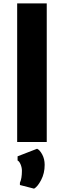

<svg xmlns="http://www.w3.org/2000/svg" viewBox="-20 -832 374 1125"><path d="M179.7 273.4 96.7 252V238.8Q108.4 214.4 108.4 168.5Q108.4 149.9 100.8 131.6Q93.3 113.3 83 108.4V84L197.3 39.6Q212.9 46.4 227.3 73Q241.7 99.6 241.7 133.8Q241.7 183.6 220.9 222.9Q200.2 262.2 179.7 273.4ZM80.6 0V-812H253.9V0Z"/></svg>

Font: HaufeMerriweatherSans
Style: Bold
Weight: 700
Designer: Eben Sorkin
Foundry: Eben Sorkin
Version: Version 1.56